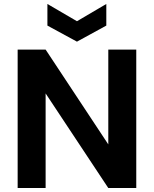

<svg xmlns="http://www.w3.org/2000/svg" viewBox="-20 -948 776 968"><path d="M667 -698V0H526L210 -477V0H69V-698H210L526 -220V-698ZM516 -928V-819L368 -738L219 -819V-928L368 -841Z"/></svg>

Font: Parkinsans SemiBold
Style: Regular
Weight: 600
Designer: Red Stone, Indian Type Foundry
Foundry: Indian Type Foundry
Version: Version 1.000